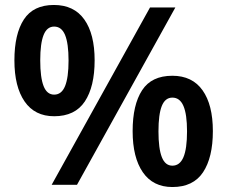

<svg xmlns="http://www.w3.org/2000/svg" viewBox="-20 -744 915 773"><path d="M197 -724Q278 -724 319.5 -665.5Q361 -607 361 -501Q361 -395 321.5 -335.5Q282 -276 198 -276Q120 -276 79 -335.5Q38 -395 38 -501Q38 -607 76 -665.5Q114 -724 197 -724ZM198 -637Q169 -637 155.5 -603Q142 -569 142 -501Q142 -432 155.5 -397.5Q169 -363 198 -363Q228 -363 242 -397.5Q256 -432 256 -500Q256 -569 242 -603Q228 -637 198 -637ZM686 -714 290 0H188L584 -714ZM674 -439Q754 -439 795.5 -380.5Q837 -322 837 -216Q837 -110 797.5 -50.5Q758 9 674 9Q596 9 555 -50.5Q514 -110 514 -216Q514 -322 552 -380.5Q590 -439 674 -439ZM674 -351Q645 -351 631.5 -317.5Q618 -284 618 -215Q618 -146 631.5 -111.5Q645 -77 674 -77Q704 -77 718.5 -111Q733 -145 733 -215Q733 -284 718.5 -317.5Q704 -351 674 -351Z"/></svg>

Font: Noto Sans Hebrew SemiBold
Style: Regular
Weight: 600
Designer: Monotype Design Team
Foundry: Monotype Imaging Inc.
Version: Version 2.003